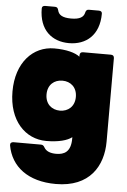

<svg xmlns="http://www.w3.org/2000/svg" viewBox="-67 -862 775 1174"><g transform="rotate(5 320.0 -274.5)"><path d="M240 -560C110 -560 8 -454 8 -276C8 -98 110 8 240 8C315 8 369 -7 397 -29V-20C397 62 356 81 307 81C270 81 245 70 233 49C227 38 221 33 210 33H41C28 33 20 41 22 54C45 183 150 265 321 265C529 265 608 129 608 -20V-532C608 -545 601 -552 588 -552H417C404 -552 397 -545 397 -532V-523C369 -545 315 -560 240 -560ZM142 -797C142 -664 222 -600 326 -600C430 -600 511 -664 511 -797C511 -808 504 -814 491 -814H430C418 -814 412 -808 409 -795C403 -767 380 -751 326 -751C272 -751 249 -767 243 -795C240 -808 234 -814 222 -814H162C149 -814 142 -808 142 -797ZM217 -276C217 -336 257 -368 307 -368C357 -368 397 -335 397 -276C397 -217 357 -184 307 -184C257 -184 217 -217 217 -276Z"/></g></svg>

Font: Malmofest Black-Rounded
Style: Regular
Weight: 800
Designer: Jonny Pinhorn (Poppins), Kolossal
Version: Version 1.004;Glyphs 3.1.2 (3151)